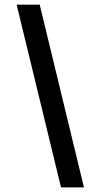

<svg xmlns="http://www.w3.org/2000/svg" viewBox="-20 -687 401 832"><path d="M244.4 125 52.1 -666.7H152.1L343.8 125Z"/></svg>

Font: Afacad
Style: Bold Italic
Weight: 700
Italic angle: -14°
Designer: Kristian Moeller
Foundry: Dicotype
Version: Version 1.000; ttfautohint (v1.8.4.7-5d5b)